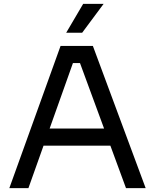

<svg xmlns="http://www.w3.org/2000/svg" viewBox="-20 -966 796 986"><path d="M28 0 291 -730H457L728 0H627L382 -666L430 -642H312L363 -666L126 0ZM185 -218 218 -306H533L566 -218ZM402 -798H320L407 -946H512Z"/></svg>

Font: SVN-Sora Variable
Style: Regular
Weight: 400
Designer: Jonathan Barnbrook, Julián Moncada
Foundry: Barnbrook Fonts
Version: Version 2.000 - Viet hoa boi STYLEno.1 Fonts